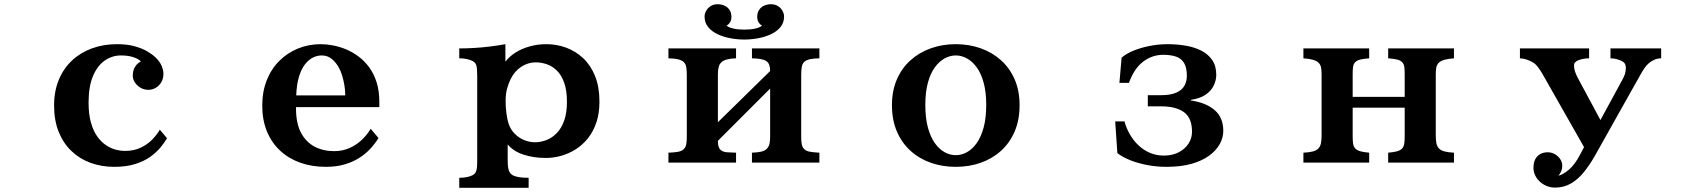

<svg xmlns="http://www.w3.org/2000/svg" viewBox="-20 -769 8040 908"><path d="M533.2 -560.1Q581.5 -560.1 616.7 -550.3Q651.9 -540.5 676 -526.4Q700.2 -512.2 714.8 -498Q734.9 -479.5 743.9 -458.7Q752.9 -438 752.9 -419.9Q752.9 -397.5 742.9 -380.4Q732.9 -363.3 716.8 -353.8Q700.7 -344.2 682.1 -344.2Q660.6 -344.2 643.8 -354.5Q627 -364.7 617.4 -379.9Q607.9 -395 607.9 -410.2Q607.9 -435.5 618.4 -452.6Q628.9 -469.7 646 -478Q637.7 -489.3 612.5 -498Q587.4 -506.8 551.8 -506.8Q510.7 -506.8 475.8 -482.9Q440.9 -459 419.9 -409.7Q398.9 -360.4 398.9 -284.2Q398.9 -228 410.4 -188.2Q421.9 -148.4 440.9 -122.3Q460 -96.2 482.7 -81.5Q505.4 -66.9 528.1 -61Q550.8 -55.2 569.8 -55.2Q612.3 -55.2 644.3 -70.1Q676.3 -85 699 -108.2Q721.7 -131.3 735.8 -155.8L770 -115.2Q757.8 -94.7 738.8 -71.5Q719.7 -48.3 690.4 -27.3Q661.1 -6.3 619.1 6.8Q577.1 20 520 20Q459.5 20 407.7 1Q356 -18.1 317.4 -55.2Q278.8 -92.3 257.3 -146.2Q235.8 -200.2 235.8 -270Q235.8 -337.9 258.1 -391.6Q280.3 -445.3 320.6 -482.9Q360.8 -520.5 415 -540.3Q469.2 -560.1 533.2 -560.1Z M1497.1 -560.1Q1523.4 -560.1 1554 -554.4Q1584.5 -548.8 1615.5 -536.1Q1646.5 -523.4 1674.8 -502.4Q1703.1 -481.4 1725.6 -451.2Q1748 -420.9 1761 -380.1Q1773.9 -339.4 1773.9 -286.1V-262.2H1379.9V-255.9Q1379.9 -185.5 1403.6 -141.1Q1427.2 -96.7 1468 -75.4Q1508.8 -54.2 1560.1 -54.2Q1600.1 -54.2 1633.3 -69.1Q1666.5 -84 1691.9 -108.4Q1717.3 -132.8 1732.9 -160.2L1770 -116.2Q1753.4 -89.4 1730.7 -64.9Q1708 -40.5 1677.7 -21.5Q1647.5 -2.4 1608.6 8.8Q1569.8 20 1521 20Q1455.1 20 1400.1 0.5Q1345.2 -19 1304.7 -56.6Q1264.2 -94.2 1242.2 -147.9Q1220.2 -201.7 1220.2 -270Q1220.2 -335.9 1241.5 -389.4Q1262.7 -442.9 1300.8 -481Q1338.9 -519 1389.2 -539.6Q1439.5 -560.1 1497.1 -560.1ZM1501 -506.8Q1480 -506.8 1459.5 -496.6Q1439 -486.3 1421.9 -464.1Q1404.8 -441.9 1393.8 -405.8Q1382.8 -369.6 1380.9 -317.9H1612.8Q1612.8 -340.3 1608.9 -364.5Q1605 -388.7 1598.4 -410.6Q1591.8 -432.6 1583 -448.2Q1570.3 -472.2 1550 -489.5Q1529.8 -506.8 1501 -506.8Z M2370.1 -477.1Q2387.7 -501 2417 -519.8Q2446.3 -538.6 2483.9 -549.3Q2521.5 -560.1 2564 -560.1Q2612.3 -560.1 2657.2 -543.7Q2702.1 -527.3 2737.8 -493.9Q2773.4 -460.4 2794.2 -409.2Q2814.9 -357.9 2814.9 -288.1Q2814.9 -233.4 2800.5 -190.4Q2786.1 -147.5 2761 -115.7Q2735.8 -84 2703.1 -63.2Q2670.4 -42.5 2634 -32.2Q2597.7 -22 2561 -22Q2503.9 -22 2456.1 -37.6Q2408.2 -53.2 2380.9 -85.9V-12.2Q2380.9 10.3 2383.1 23.9Q2385.3 37.6 2390.1 45.4Q2395 53.2 2403.8 59.1Q2414.6 65.4 2432.6 68.6Q2450.7 71.8 2480 71.8V119.1H2151.9V71.8Q2172.4 71.8 2188.7 68.4Q2205.1 64.9 2215.8 59.1Q2225.1 53.7 2229.5 45.9Q2233.9 38.1 2235.4 24.2Q2236.8 10.3 2236.8 -12.2V-409.2Q2236.8 -442.9 2233.2 -457.8Q2229.5 -472.7 2215.8 -480Q2205.1 -485.8 2188.7 -489.5Q2172.4 -493.2 2151.9 -493.2V-540Q2185.1 -540 2222.4 -542.2Q2259.8 -544.4 2297.9 -549.1Q2335.9 -553.7 2370.1 -560.1ZM2513.2 -474.1Q2477.5 -474.1 2445.6 -453.6Q2413.6 -433.1 2395 -395Q2385.7 -376.5 2378.4 -351.1Q2371.1 -325.7 2371.1 -292Q2371.1 -262.2 2375 -232.9Q2378.9 -203.6 2384.8 -185.1Q2394.5 -156.2 2414.6 -136.2Q2434.6 -116.2 2459.7 -106.2Q2484.9 -96.2 2509.8 -96.2Q2537.6 -96.2 2564.5 -106.7Q2591.3 -117.2 2613.3 -139.9Q2635.3 -162.6 2648.2 -199Q2661.1 -235.4 2661.1 -287.1Q2661.1 -342.3 2647.9 -378.4Q2634.8 -414.6 2613.3 -435.5Q2591.8 -456.5 2565.7 -465.3Q2539.6 -474.1 2513.2 -474.1Z M3374 -749Q3391.1 -749 3406 -742.4Q3420.9 -735.8 3429.9 -722.4Q3439 -709 3439 -689Q3439 -673.8 3432.1 -663.1Q3425.3 -652.3 3416 -647.9Q3425.8 -639.2 3448 -634Q3470.2 -628.9 3500 -628.9Q3530.3 -628.9 3552.2 -634Q3574.2 -639.2 3584 -647.9Q3574.7 -652.3 3567.9 -663.1Q3561 -673.8 3561 -689Q3561 -709 3570.1 -722.4Q3579.1 -735.8 3594 -742.4Q3608.9 -749 3626 -749Q3646 -749 3659.9 -739.7Q3673.8 -730.5 3680.9 -717Q3688 -703.6 3688 -690.9Q3688 -661.6 3670.9 -640.9Q3653.8 -620.1 3626.2 -607.2Q3598.6 -594.2 3565.4 -588.1Q3532.2 -582 3500 -582Q3467.8 -582 3434.6 -588.1Q3401.4 -594.2 3373.8 -607.2Q3346.2 -620.1 3329.1 -640.9Q3312 -661.6 3312 -690.9Q3312 -703.6 3319.1 -717Q3326.2 -730.5 3340.1 -739.7Q3354 -749 3374 -749ZM3141.1 -540H3460.9V-493.2Q3410.2 -491.7 3392.1 -475.1Q3382.3 -465.8 3378.7 -452.1Q3375 -438.5 3375 -417V-190.9L3622.1 -433.1Q3622.1 -450.2 3617.9 -461.9Q3613.8 -473.6 3604 -480Q3594.2 -486.8 3577.4 -489.7Q3560.5 -492.7 3536.1 -493.2V-540H3855V-493.2Q3827.1 -492.7 3810.5 -489Q3793.9 -485.4 3784.2 -477.1Q3774.9 -468.8 3772 -453.9Q3769 -439 3769 -415V-120.1Q3769 -99.1 3772 -85.2Q3774.9 -71.3 3784.2 -63Q3793 -54.7 3810.1 -51.5Q3827.1 -48.3 3855 -46.9V0H3536.1V-46.9Q3564 -47.9 3580.6 -52Q3597.2 -56.2 3606 -64.9Q3615.7 -74.7 3618.9 -88.4Q3622.1 -102.1 3622.1 -123V-350.1L3375 -103Q3375 -84.5 3379.2 -73.2Q3383.3 -62 3393.1 -56.2Q3402.8 -49.8 3419.7 -48.8Q3436.5 -47.9 3460.9 -46.9V0H3141.1V-46.9Q3170.4 -47.9 3187.3 -51.3Q3204.1 -54.7 3212.9 -63Q3222.7 -72.3 3225.3 -86.4Q3228 -100.6 3228 -123V-415Q3228 -438 3225.1 -452.9Q3222.2 -467.8 3212.9 -476.1Q3203.6 -484.4 3186.8 -488.5Q3169.9 -492.7 3141.1 -493.2Z M4500 -560.1Q4563.5 -560.1 4618.2 -540.5Q4672.9 -521 4714.1 -483.9Q4755.4 -446.8 4778.6 -393.3Q4801.8 -339.8 4801.8 -272Q4801.8 -201.7 4778.6 -147.5Q4755.4 -93.3 4714.1 -55.9Q4672.9 -18.6 4618.2 0.7Q4563.5 20 4500 20Q4436.5 20 4381.8 0.7Q4327.1 -18.6 4285.9 -55.9Q4244.6 -93.3 4221.4 -147.5Q4198.2 -201.7 4198.2 -272Q4198.2 -339.8 4221.4 -393.3Q4244.6 -446.8 4285.9 -483.9Q4327.1 -521 4381.8 -540.5Q4436.5 -560.1 4500 -560.1ZM4500 -506.8Q4473.1 -506.8 4447.5 -492.9Q4421.9 -479 4401.1 -450.7Q4380.4 -422.4 4368.2 -378.2Q4356 -334 4356 -272.9Q4356 -210.9 4368.2 -166Q4380.4 -121.1 4401.1 -92Q4421.9 -63 4447.5 -49.1Q4473.1 -35.2 4500 -35.2Q4526.9 -35.2 4552.5 -49.1Q4578.1 -63 4598.9 -92Q4619.6 -121.1 4631.8 -166Q4644 -210.9 4644 -272.9Q4644 -334 4631.8 -378.2Q4619.6 -422.4 4598.9 -450.7Q4578.1 -479 4552.5 -492.9Q4526.9 -506.8 4500 -506.8Z M5502 -560.1Q5545.4 -560.1 5586.4 -553.2Q5627.4 -546.4 5660.2 -530Q5692.9 -513.7 5712.4 -485.6Q5731.9 -457.5 5731.9 -415Q5731.9 -389.2 5719.7 -364Q5707.5 -338.9 5680.9 -320.8Q5654.3 -302.7 5611.8 -296.9V-293.9Q5684.1 -283.2 5724.6 -248Q5765.1 -212.9 5765.1 -149.9Q5765.1 -117.7 5748.3 -87.4Q5731.4 -57.1 5698 -32.7Q5664.6 -8.3 5614.3 5.9Q5564 20 5497.1 20Q5450.7 20 5406.5 11.7Q5362.3 3.4 5325.4 -11.2Q5288.6 -25.9 5264.2 -44.9L5253.9 -194.8H5297.9Q5306.2 -163.6 5322.8 -134.5Q5339.4 -105.5 5363.3 -82.5Q5387.2 -59.6 5417.7 -46.4Q5448.2 -33.2 5483.9 -33.2Q5523.9 -33.2 5554 -48.6Q5584 -64 5600.6 -89.6Q5617.2 -115.2 5617.2 -146Q5617.2 -210.4 5579.6 -238.3Q5542 -266.1 5470.2 -266.1H5408.2V-318.8H5469.2Q5515.6 -318.8 5542.7 -330.8Q5569.8 -342.8 5581.3 -363.5Q5592.8 -384.3 5592.8 -410.2Q5592.8 -450.2 5579.3 -471.7Q5565.9 -493.2 5541 -501.5Q5516.1 -509.8 5481 -509.8Q5428.7 -509.8 5386.2 -477.5Q5343.8 -445.3 5318.8 -377H5273.9L5284.2 -496.1Q5304.2 -514.2 5338.6 -528.6Q5373 -543 5415.5 -551.5Q5458 -560.1 5502 -560.1Z M6144 -540H6455.1V-493.2Q6428.2 -491.2 6412.8 -487.3Q6397.5 -483.4 6389.2 -475.1Q6380.9 -466.8 6378.9 -453.1Q6377 -439.5 6377 -418V-311H6623V-418Q6623 -439.5 6621.1 -453.1Q6619.1 -466.8 6610.8 -475.1Q6603 -483.4 6587.6 -487.3Q6572.3 -491.2 6544.9 -493.2V-540H6856V-493.2Q6827.6 -491.2 6810.3 -486.1Q6793 -481 6784.2 -472.2Q6774.9 -462.9 6772.5 -449.7Q6770 -436.5 6770 -418V-127.9Q6770 -105.5 6773.2 -90.6Q6776.4 -75.7 6786.1 -65.9Q6794.9 -57.1 6812 -52.7Q6829.1 -48.3 6856 -46.9V0H6544.9V-46.9Q6572.3 -49.3 6587.6 -53.7Q6603 -58.1 6610.8 -66.9Q6619.1 -76.2 6621.1 -90.3Q6623 -104.5 6623 -126V-259.8H6377V-126Q6377 -104.5 6378.9 -90.3Q6380.9 -76.2 6389.2 -66.9Q6397.5 -58.1 6412.8 -53.7Q6428.2 -49.3 6455.1 -46.9V0H6144V-46.9Q6171.4 -48.3 6188.2 -52.7Q6205.1 -57.1 6213.9 -65.9Q6223.6 -75.7 6226.8 -90.6Q6230 -105.5 6230 -127.9V-418Q6230 -436.5 6227.5 -449.7Q6225.1 -462.9 6215.8 -472.2Q6207 -481 6189.9 -486.1Q6172.9 -491.2 6144 -493.2Z M7168 -540H7495.1V-493.2Q7479.5 -493.2 7466.6 -490.5Q7453.6 -487.8 7443.8 -483.9Q7435.1 -480.5 7429.4 -474.4Q7423.8 -468.3 7423.8 -459Q7423.8 -445.3 7428 -432.4Q7432.1 -419.4 7439.9 -403.8L7548.8 -201.2L7649.9 -387.2Q7659.7 -404.3 7664.3 -418Q7668.9 -431.6 7668.9 -449.2Q7668.9 -469.2 7653.8 -478Q7642.1 -484.9 7627 -489Q7611.8 -493.2 7596.2 -493.2V-540H7835.9V-493.2Q7817.4 -493.2 7801.3 -485.4Q7785.2 -477.5 7773.9 -466.8Q7759.8 -453.6 7743.7 -425.8Q7727.5 -397.9 7702.1 -352.1L7520 -27.8Q7497.6 11.2 7470.7 44.7Q7443.8 78.1 7410.2 98.1Q7376.5 118.2 7334 118.2Q7306.6 118.2 7283.2 105.2Q7259.8 92.3 7245.8 70.8Q7231.9 49.3 7231.9 24.9Q7231.9 -6.8 7246.1 -24.9Q7254.9 -36.1 7268.3 -42.5Q7281.7 -48.8 7299.8 -48.8Q7316.9 -48.8 7332.5 -40.3Q7348.1 -31.7 7358.2 -17.1Q7368.2 -2.4 7368.2 15.1Q7368.2 29.3 7363.5 40.3Q7358.9 51.3 7350.1 62Q7372.6 56.6 7400.4 32.7Q7428.2 8.8 7452.1 -37.1L7471.2 -73.2L7275.9 -417Q7265.6 -435.5 7253.4 -451.4Q7241.2 -467.3 7229 -474.1Q7216.3 -481.4 7200.7 -487.1Q7185.1 -492.7 7168 -493.2Z"/></svg>

Font: BIZ UDMincho
Style: Bold
Weight: 700
Monospace: yes
Designer: TypeBank Co., Ltd.
Foundry: Morisawa Inc.
Version: Version 1.06